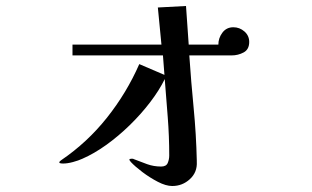

<svg xmlns="http://www.w3.org/2000/svg" viewBox="-20 -556 1040 641"><path d="M812 -416Q812 -391 793.5 -381Q775 -371 753 -371H612Q618 -283 626.5 -195.5Q635 -108 637 -20V-16Q639 19 614 42Q589 65 555 65Q534 65 507 51Q480 37 455.5 18.5Q431 0 417 -15Q416 -17 414 -19Q412 -21 412 -23Q412 -26 418 -26Q420 -26 422.5 -26Q425 -26 426 -25Q449 -16 471 -8Q493 0 518 0Q535 0 540 -12Q545 -24 545 -37Q545 -101 540 -165Q535 -229 530 -292Q512 -255 481.5 -215Q451 -175 413 -138Q375 -101 334.5 -72Q294 -43 255 -26Q242 -20 223.5 -15Q205 -10 190 -10Q189 -10 183.5 -10.5Q178 -11 178 -14Q178 -16 180.5 -18Q183 -20 184 -21Q271 -80 337 -163Q403 -246 445 -342L529 -306L524 -371H222V-407H519L507 -531L601 -536L610 -407H709Q709 -429 722.5 -447Q736 -465 759 -465Q780 -465 796 -451Q812 -437 812 -416Z"/></svg>

Font: Kaisei Opti
Style: Bold
Weight: 700
Designer: Font-Kai, 金井和夫
Foundry: KAZUO KANAI
Version: Version 5.003